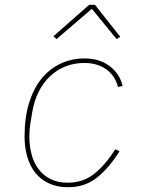

<svg xmlns="http://www.w3.org/2000/svg" viewBox="-20 -773 640 805"><path d="M265 12Q220 12 185.5 -4Q151 -20 128.5 -48Q106 -76 94.5 -115Q83 -154 83 -201Q83 -279 101.5 -340Q120 -401 153.5 -442.5Q187 -484 233.5 -506Q280 -528 335 -528Q397 -528 439.5 -496Q482 -464 494 -413L475 -408Q462 -457 424.5 -483Q387 -509 334 -509Q291 -509 254.5 -494.5Q218 -480 189.5 -453Q161 -426 142 -388Q123 -350 115 -302L107 -253Q105 -238 104 -227Q103 -216 103 -201Q103 -161 112.5 -125.5Q122 -90 141.5 -64Q161 -38 191.5 -22.5Q222 -7 264 -7Q329 -7 376 -45Q423 -83 463 -147L481 -139Q439 -71 388 -29.5Q337 12 265 12ZM378 -753 484 -619 469 -609 365 -736 217 -609 204 -621 354 -753Z"/></svg>

Font: IBM Plex Mono Thin
Style: Italic
Weight: 100
Italic angle: -9°
Monospace: yes
Designer: Mike Abbink, Paul van der Laan, Pieter van Rosmalen
Foundry: Bold Monday
Version: Version 2.3